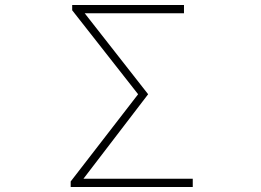

<svg xmlns="http://www.w3.org/2000/svg" viewBox="-20 -746 1040 766"><path d="M262 0H749V-33H313L571 -370L318 -693H714V-726H268V-705L531 -370L262 -22Z"/></svg>

Font: Harano Aji Gothic ExtraLight
Style: Regular
Weight: 250
Foundry: Masamichi Hosoda
Version: HaranoAjiGothic-ExtraLight version 20230610;ttx 4.39.4